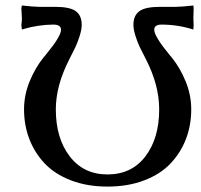

<svg xmlns="http://www.w3.org/2000/svg" viewBox="-20 -670 734 702"><path d="M564.9 -645H623Q642.1 -645 687 -649.9L688 -640.1Q688 -632.3 687.5 -619.1Q687 -606 687 -603Q687 -599.1 687.5 -590.6Q688 -582 688 -578.1L687 -562Q629.9 -580.1 570.8 -580.1Q543.9 -580.1 543.9 -561Q543.9 -537.1 601.1 -467.8Q602.1 -466.3 604.5 -463.9Q606.9 -461.4 607.9 -460Q638.2 -422.4 658.7 -372.6Q679.2 -322.8 679.2 -270Q679.2 -212.9 660.2 -162.6Q641.1 -112.3 604.2 -73Q567.4 -33.7 507.8 -10.7Q448.2 12.2 373 12.2Q298.3 12.2 239 -10.7Q179.7 -33.7 142.8 -73Q106 -112.3 86.9 -162.6Q67.9 -212.9 67.9 -270Q67.9 -322.8 88.4 -372.6Q108.9 -422.4 139.2 -460Q140.1 -461.4 142.6 -463.9Q145 -466.3 146 -467.8Q166.5 -493.7 175.8 -506.1Q185.1 -518.6 194.1 -534.9Q203.1 -551.3 203.1 -561Q203.1 -580.1 174.8 -580.1Q148.4 -580.1 119.9 -575.7Q91.3 -571.3 75.7 -566.4L60.1 -562L58.1 -578.1Q60.1 -593.8 60.1 -603Q60.1 -611.8 58.1 -640.1L60.1 -649.9Q105 -645 124 -645H181.2Q235.4 -645 257.1 -629.2Q278.8 -613.3 278.8 -579.1Q278.8 -562 271.2 -538.3Q263.7 -514.6 255.9 -498.3Q248 -481.9 232.9 -452.1Q184.1 -356.4 184.1 -270Q184.1 -164.6 234.9 -98.4Q285.6 -32.2 373 -32.2Q461.4 -32.2 511.7 -98.4Q562 -164.6 562 -270Q562 -358.4 514.2 -452.1Q498 -483.4 490.7 -498.5Q483.4 -513.7 475.6 -537.8Q467.8 -562 467.8 -579.1Q467.8 -613.3 489.7 -629.2Q511.7 -645 564.9 -645Z"/></svg>

Font: Linear Smooth
Style: Bold
Weight: 700
Designer: Philipp H. Poll, Flanker
Foundry: Philipp H. Poll, reworked by Flanker
Version: Version 1.061 | FøM Fix